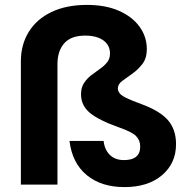

<svg xmlns="http://www.w3.org/2000/svg" viewBox="-20 -752 766 782"><path d="M487 10Q392 10 333 -39Q274 -88 263 -178H402Q406 -142 427.5 -121Q449 -100 485 -100Q551 -100 551 -155Q551 -181 534 -198Q517 -215 465 -233Q383 -262 346.5 -292Q310 -322 310 -368Q310 -395 322 -413.5Q334 -432 351.5 -445.5Q369 -459 387 -471.5Q405 -484 416.5 -498.5Q428 -513 428 -534Q428 -568 401 -587.5Q374 -607 327 -607Q269 -607 241.5 -575.5Q214 -544 214 -491V0H65V-502Q65 -570 97 -622Q129 -674 189.5 -703Q250 -732 334 -732Q410 -732 464.5 -708Q519 -684 548.5 -643Q578 -602 578 -552Q578 -515 560 -491.5Q542 -468 519 -452Q496 -436 478 -422.5Q460 -409 460 -392Q460 -382 467 -372.5Q474 -363 494.5 -353Q515 -343 556 -328Q632 -300 664.5 -262Q697 -224 697 -165Q697 -87 640 -38.5Q583 10 487 10Z"/></svg>

Font: DM Sans Black
Style: Regular
Weight: 900
Designer: Colophon Foundry, Jonny Pinhorn
Foundry: Colophon Foundry
Version: Version 4.004; ttfautohint (v1.8.4.7-5d5b)